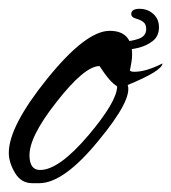

<svg xmlns="http://www.w3.org/2000/svg" viewBox="-30 -414 389 436"><path d="M43 2Q18 2 4 -21.5Q-10 -45 -10 -67Q-10 -127 77 -235Q165 -344 219 -344Q270 -344 270 -290Q270 -282 268.5 -273Q267 -264 265 -254Q267 -251 275 -251Q302 -251 339 -270Q338 -253 260 -221Q271 -188 194 -95Q115 2 59 2ZM61 -28Q104 -28 171 -107Q236 -184 236 -218Q220 -227 196 -264Q162 -264 98 -182Q35 -102 37 -59Q38 -28 61 -28ZM250 -301 251 -320Q268 -320 285 -326Q302 -332 302 -348Q302 -359 295.5 -364Q289 -369 278 -372Q268 -375 268 -382Q268 -394 287 -394Q305 -394 318 -382.5Q331 -371 331 -352Q331 -332 317 -321Q303 -310 284.5 -305.5Q266 -301 250 -301Z"/></svg>

Font: Alex Brush
Style: Regular
Weight: 400
Designer: Robert E. Leuschke
Foundry: Robert E. Leuschke
Version: Version 1.111; ttfautohint (v1.8.4.7-5d5b)